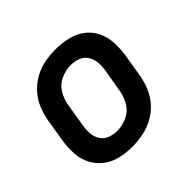

<svg xmlns="http://www.w3.org/2000/svg" viewBox="-137 -690 850 850"><g transform="rotate(-45 288.0 -265.0)"><path d="M243 8Q276 8 310 1.5Q344 -5 375.5 -21.5Q407 -38 431.5 -65Q456 -92 469.5 -124Q483 -156 489 -189L507 -299Q513 -337 511 -375Q509 -413 493 -445.5Q477 -478 448 -499.5Q419 -521 382.5 -529.5Q346 -538 308 -538Q275 -538 241 -532Q207 -526 175.5 -509Q144 -492 119.5 -465.5Q95 -439 81.5 -406.5Q68 -374 62 -341L44 -231Q38 -193 40 -155Q42 -117 58.5 -85Q75 -53 103.5 -31Q132 -9 168.5 -0.5Q205 8 243 8ZM245 -89Q221 -89 199.5 -97.5Q178 -106 166 -125Q154 -144 152.5 -167.5Q151 -191 155 -215L173 -325Q178 -356 195.5 -385Q213 -414 244 -427.5Q275 -441 306 -441Q330 -441 351.5 -432.5Q373 -424 385 -405Q397 -386 399 -362.5Q401 -339 397 -315L378 -205Q373 -174 355.5 -145Q338 -116 307 -102.5Q276 -89 245 -89Z"/></g></svg>

Font: Iosevka Sparkle Semibold
Style: Italic
Weight: 600
Italic angle: -9°
Designer: Belleve Invis
Foundry: Belleve Invis
Version: Version 4.5.0; ttfautohint (v1.8.3)